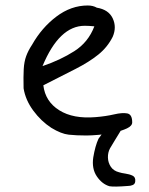

<svg xmlns="http://www.w3.org/2000/svg" viewBox="-20 -486 543 700"><path d="M295 8Q258 8 230.5 5Q203 2 167 -20Q130 -44 101.5 -82.5Q73 -121 66 -164Q65 -207 66.5 -234Q68 -261 75.5 -281.5Q83 -302 97 -323Q132 -385 185.5 -425.5Q239 -466 300 -466Q319 -466 333 -458Q376 -451 391 -419Q406 -387 391 -352Q372 -314 338.5 -287Q305 -260 256 -235Q207 -210 138 -175Q145 -116 196 -84Q247 -52 329 -59Q366 -62 396 -69Q426 -76 444 -72.5Q462 -69 462 -40Q462 -27 443 -18Q424 -9 396.5 -3Q369 3 341 5.5Q313 8 295 8ZM135 -245Q200 -267 251 -299.5Q302 -332 324 -390Q314 -391 305.5 -391.5Q297 -392 289 -392Q196 -392 135 -245ZM379 193Q352 185 333 157Q314 129 320 88Q327 46 339 20Q380 -39 400 -49Q438 -71 439 -58Q440 -41 418 -6Q407 12 397.5 27.5Q388 43 381 55Q373 70 373.5 88.5Q374 107 384 122Q394 137 414 142Q423 145 437.5 147Q452 149 463.5 154.5Q475 160 473 176Q472 185 464 188.5Q456 192 446 192Q396 196 379 193Z"/></svg>

Font: Mynerve
Style: Regular
Weight: 400
Designer: Carolina Short
Foundry: Carolina Short
Version: Version 1.000; ttfautohint (v1.8.4.7-5d5b)